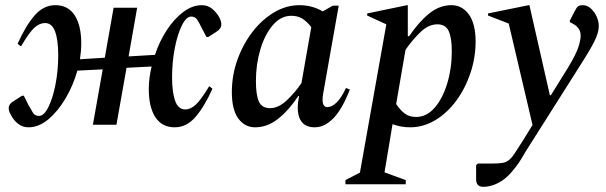

<svg xmlns="http://www.w3.org/2000/svg" viewBox="-20 -482 2342 742"><path d="M194 -462Q243 -462 268.5 -423Q294 -384 294 -314Q294 -285 289 -253L385 -259L419 -452H510L477 -264L579 -270Q596 -322 624.5 -365.5Q653 -409 688 -435.5Q723 -462 760 -462Q783 -462 800 -448Q817 -434 828 -414Q837 -396 835 -383Q833 -370 816 -359L785 -339H778L760 -373Q750 -394 742 -406Q734 -418 719 -418Q700 -418 683 -384Q666 -350 655.5 -296Q645 -242 645 -183Q645 -125 657 -92Q669 -59 696 -59Q716 -59 736 -77Q756 -95 788 -148H790L801 -139Q770 -70 735.5 -30Q701 10 655 10Q606 10 580.5 -29Q555 -68 555 -138Q555 -180 566 -225L469 -220L430 0H339L377 -214L279 -209Q263 -152 233.5 -102Q204 -52 167 -21Q130 10 90 10Q67 10 49.5 -4Q32 -18 22 -38Q12 -55 14 -68.5Q16 -82 34 -92L65 -112H72L89 -78Q100 -58 107.5 -46Q115 -34 131 -34Q150 -34 167 -68Q184 -102 194.5 -156Q205 -210 205 -269Q205 -327 193 -360Q181 -393 154 -393Q133 -393 113 -375Q93 -357 62 -304H59L48 -313Q79 -382 113.5 -422Q148 -462 194 -462Z M966 10Q926 10 901 -24Q876 -58 876 -126Q876 -191 897.5 -251Q919 -311 955.5 -358.5Q992 -406 1039 -434Q1086 -462 1137 -462Q1163 -462 1186 -455.5Q1209 -449 1227 -438L1266 -460H1289L1229 -121Q1220 -68 1245 -68Q1262 -68 1280.5 -85.5Q1299 -103 1317 -142L1332 -136Q1303 -61 1269 -25.5Q1235 10 1196 10Q1156 10 1140.5 -19.5Q1125 -49 1134 -100L1136 -111H1133Q1094 -53 1053 -21.5Q1012 10 966 10ZM969 -169Q969 -115 980.5 -89.5Q992 -64 1024 -64Q1056 -64 1088 -94Q1120 -124 1145 -161L1183 -377Q1167 -398 1149 -409.5Q1131 -421 1106 -421Q1065 -421 1034 -384.5Q1003 -348 986 -290.5Q969 -233 969 -169Z M1315 230V214L1371 185L1473 -388L1399 -422V-430L1553 -462H1556V-342H1561Q1600 -399 1639.5 -430.5Q1679 -462 1725 -462Q1766 -462 1792 -426Q1818 -390 1818 -322Q1818 -259 1798 -199.5Q1778 -140 1743 -92.5Q1708 -45 1662 -17.5Q1616 10 1565 10Q1530 10 1497 -2L1466 184L1548 214V230ZM1670 -388Q1636 -388 1604 -357Q1572 -326 1547 -289L1511 -80Q1527 -56 1544.5 -43Q1562 -30 1588 -30Q1629 -30 1660 -66Q1691 -102 1708.5 -160Q1726 -218 1726 -284Q1726 -336 1714 -362Q1702 -388 1670 -388Z M1848 240Q1820 240 1820 211V156L1827 150H1878Q1904 150 1919 148Q1934 146 1945 138Q1956 130 1968.5 111.5Q1981 93 2001 61L2038 1L1946 -391L1866 -422V-430L2023 -462H2026L2105 -114H2109L2176 -222Q2206 -272 2215 -299.5Q2224 -327 2224 -344Q2224 -360 2216.5 -371Q2209 -382 2196 -389L2182 -397V-402L2200 -437Q2208 -453 2214 -457.5Q2220 -462 2232 -462Q2249 -462 2263 -449.5Q2277 -437 2285.5 -418.5Q2294 -400 2294 -381Q2294 -356 2277 -322Q2260 -288 2222 -229L2027 79Q2012 102 2003.5 117Q1995 132 1985 147Q1975 162 1957 183Q1932 212 1903.5 226Q1875 240 1848 240Z"/></svg>

Font: Spectral Medium
Style: Italic
Weight: 500
Italic angle: -10°
Designer: Jean-Baptiste Levee
Foundry: Production Type
Version: Version 2.001